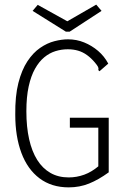

<svg xmlns="http://www.w3.org/2000/svg" viewBox="-20 -800 540 830"><path d="M277 10Q203 10 151 -29Q99 -68 72.5 -139Q46 -210 46 -304Q45 -385 59.5 -441.5Q74 -498 98.5 -535Q123 -572 153.5 -593Q184 -614 215.5 -622Q247 -630 274 -630Q311 -630 344 -616.5Q377 -603 404 -580Q431 -557 448 -525L417 -498L410 -492L405 -497Q407 -504 404 -510.5Q401 -517 390 -530Q374 -549 356 -562Q338 -575 317.5 -581Q297 -587 273 -587Q246 -587 220 -579Q194 -571 171.5 -552.5Q149 -534 131.5 -503Q114 -472 104 -426.5Q94 -381 94 -319Q94 -251 106 -198Q118 -145 141 -108.5Q164 -72 198 -52.5Q232 -33 277 -33Q294 -33 311 -36Q328 -39 344.5 -45Q361 -51 376.5 -60.5Q392 -70 405 -81V-248H282V-291H450V-55Q406 -23 365 -6.5Q324 10 277 10ZM396 -780 419 -753 281 -663H265L121 -753L143 -779L271 -708Z"/></svg>

Font: Inconsolata Light
Style: Regular
Weight: 300
Designer: Raph Levien, Cyreal, Brenton Simpson
Foundry: Raph Levien, Cyreal, Google
Version: Version 3.001